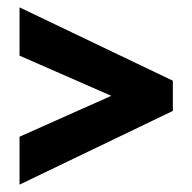

<svg xmlns="http://www.w3.org/2000/svg" viewBox="-20 -686 522 521"><path d="M33 -315 282 -426 33 -535V-666L449 -467V-385L33 -185Z"/></svg>

Font: Noto Sans Telugu UI ExtraCondensed ExtraBold
Style: Regular
Weight: 800
Width: 2
Designer: Jelle Bosma - Monotype Design Team
Foundry: Monotype Imaging Inc.
Version: Version 2.006; ttfautohint (v1.8.4.7-5d5b)